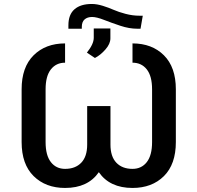

<svg xmlns="http://www.w3.org/2000/svg" viewBox="-20 -928 985 958"><path d="M676.3 -849.6H692.4L681.2 -784.7H664.1Q625 -784.7 580.8 -799.3Q536.6 -814 499.3 -828.6Q461.9 -843.3 439.5 -843.3Q416 -843.3 402.1 -831.1Q388.2 -818.8 388.2 -793.5V-784.7H321.3V-801.8Q321.3 -855.5 351.8 -881.8Q382.3 -908.2 438 -908.2Q463.4 -908.2 493.2 -898.9Q522.9 -889.6 547.1 -878.9Q571.3 -868.2 606.4 -858.9Q641.6 -849.6 676.3 -849.6ZM453.6 -638.7 413.6 -665.5Q447.8 -708 447.8 -739.3V-786.1H530.8V-736.3Q530.8 -709.5 506.3 -681.4Q481.9 -653.3 453.6 -638.7ZM304.7 -711.4V-615.2Q260.3 -615.2 233.9 -581.8Q207.5 -548.3 207.5 -482.4V-219.2Q207.5 -152.8 233.9 -119.1Q260.3 -85.4 304.7 -85.4Q356 -85.4 385.5 -116.2Q415 -147 415 -206.5V-398.9H531.2V-206.5Q531.2 -147 560.5 -116.2Q589.8 -85.4 641.1 -85.4Q686 -85.4 712.4 -119.1Q738.8 -152.8 738.8 -219.2V-482.4Q738.8 -548.3 712.4 -581.8Q686 -615.2 641.1 -615.2V-711.4Q738.3 -711.4 797.9 -652.1Q857.4 -592.8 857.4 -482.4V-219.2Q857.4 -108.4 797.9 -49.3Q738.3 9.8 641.1 9.8Q527.8 9.8 473.1 -68.8Q418.5 9.8 304.7 9.8Q208 9.8 147.9 -49.3Q87.9 -108.4 87.9 -219.2V-482.4Q87.9 -592.8 147.7 -652.1Q207.5 -711.4 304.7 -711.4Z"/></svg>

Font: Interop Med
Style: Regular
Weight: 500
Designer: Rasmus Andersson, Google, Jang Haemin
Foundry: jhaemin
Version: Version 1.007